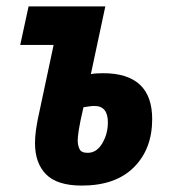

<svg xmlns="http://www.w3.org/2000/svg" viewBox="-20 -568 539 598"><path d="M454 -197Q454 -340 301 -340Q274 -340 263 -337L308 -548H69L43 -428H147L98 -198Q94 -178 91.5 -159Q89 -140 89 -122Q89 -60 123.5 -25Q158 10 235 10Q340 10 397 -47Q454 -104 454 -197ZM222 -131Q222 -141 225.5 -164Q229 -187 240 -234Q248 -235 257 -236.5Q266 -238 274 -238Q316 -238 316 -187Q316 -151 298.5 -121.5Q281 -92 253 -92Q233 -92 227.5 -104Q222 -116 222 -131Z"/></svg>

Font: Noto Sans UI Condensed ExtraBold
Style: Italic
Weight: 800
Width: 3
Designer: Monotype Design Team
Foundry: Monotype Imaging Inc.
Version: 1.001